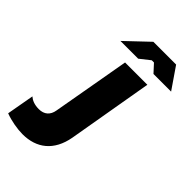

<svg xmlns="http://www.w3.org/2000/svg" viewBox="-281 -999 1109 1109"><g transform="rotate(45 273.5 -444.0)"><path d="M129 12C243 12 324 -50 347 -178L437 -700H255L171 -224C164 -181 137 -157 93 -157C57 -157 32 -168 15 -183L-15 -15C29 2 87 12 129 12ZM148 -769H293L355 -818H373L418 -769H562L472 -900H286Z"/></g></svg>

Font: Fixel Display ExtraBold
Style: Italic
Weight: 800
Italic angle: -10°
Designer: AlfaBravo + MacPaw
Foundry: Kyrylo Tkachov, Marchela Mozhyna, Serhii Makarenko, Maria Weinstein, Zakhar Kryvoshyya
Version: Version 1.210;Glyphs 3.2 (3217)